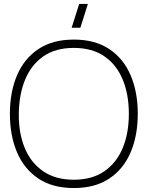

<svg xmlns="http://www.w3.org/2000/svg" viewBox="-20 -935 746 970"><path d="M386 -795H342L380 -915H424ZM353 15Q245.5 15 173.8 -33Q102 -81 66 -165.5Q30 -250 30 -360Q30 -470 66 -554.5Q102 -639 173.8 -687Q245.5 -735 353 -735Q460.5 -735 532.2 -687Q604 -639 640 -554.5Q676 -470 676 -360Q676 -250 640 -165.5Q604 -81 532.2 -33Q460.5 15 353 15ZM353 -27Q445.5 -27 507.2 -69.8Q569 -112.5 600 -187.5Q631 -262.5 631 -360Q631 -457.5 600 -532.8Q569 -608 507.2 -650.5Q445.5 -693 353 -693Q260.5 -693 199.2 -650.5Q138 -608 107 -532.8Q76 -457.5 75 -360Q74 -262.5 105 -187.5Q136 -112.5 198.2 -69.8Q260.5 -27 353 -27Z"/></svg>

Font: Manrope ExtraLight ExtraLight
Style: Regular
Weight: 250
Version: Version 4.501